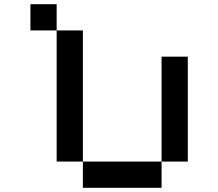

<svg xmlns="http://www.w3.org/2000/svg" viewBox="-20 -895 1040 915"><path d="M125 -875H250V-750H125ZM250 -750H375V-125H250ZM375 -125H750V0H375ZM750 -125V-625H875V-125Z"/></svg>

Font: Dogica Pixel
Style: Regular
Weight: 400
Designer: Roberto Mocci
Version: Version 001.000